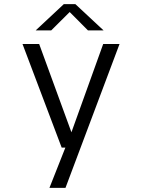

<svg xmlns="http://www.w3.org/2000/svg" viewBox="-20 -714 690 934"><path d="M220.5 200 298 4H280L89.5 -500H170.5L327.5 -70.5L482 -500H561.5L298.5 200ZM153.5 -566 290.5 -694H346.5L484 -566H408L319 -655.5L229 -566Z"/></svg>

Font: Trispace Light
Style: Regular
Weight: 300
Designer: Tyler Finck
Foundry: Etcetera Type Company
Version: Version 1.210; ttfautohint (v1.8.3)